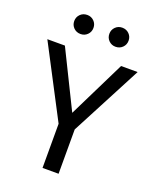

<svg xmlns="http://www.w3.org/2000/svg" viewBox="-162 -987 874 1079"><g transform="rotate(20 275.0 -447.0)"><path d="M323 -265V0H227V-264L5 -689H110L278 -348L446 -689H545ZM227 -837Q227 -813 210.5 -796.5Q194 -780 170 -780Q145 -780 128.5 -796.5Q112 -813 112 -837Q112 -861 128.5 -877.5Q145 -894 170 -894Q194 -894 210.5 -877.5Q227 -861 227 -837ZM437 -837Q437 -813 420.5 -796.5Q404 -780 379 -780Q355 -780 338.5 -796.5Q322 -813 322 -837Q322 -861 338.5 -877.5Q355 -894 379 -894Q404 -894 420.5 -877.5Q437 -861 437 -837Z"/></g></svg>

Font: FiraGOUPP
Style: Medium
Weight: 400
Designer: bBox Type
Foundry: bBox Type GmbH
Version: Version 1.001